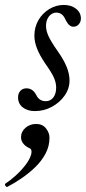

<svg xmlns="http://www.w3.org/2000/svg" viewBox="-62 -436 347 776"><path d="M79 13Q49 13 30 -2Q11 -17 11 -42Q11 -59 20.5 -69Q30 -79 45 -79Q70 -79 84 -53Q96 -27 123 -27Q142 -27 153.5 -42Q165 -57 165 -82Q165 -102 155.5 -123Q146 -144 121 -179Q98 -213 87.5 -240Q77 -267 77 -292Q77 -326 93 -354Q109 -382 136.5 -399Q164 -416 196 -416Q226 -416 245.5 -400.5Q265 -385 265 -361Q265 -348 256.5 -338Q248 -328 235 -328Q225 -328 217.5 -335Q210 -342 203 -356Q191 -385 166 -385Q154 -385 144.5 -378Q135 -371 129.5 -359Q124 -347 124 -331Q124 -312 134 -290Q144 -268 172 -228Q196 -194 207.5 -165.5Q219 -137 219 -111Q219 -78 199.5 -50Q180 -22 148 -4.5Q116 13 79 13ZM-32 319Q-36 321 -40 315Q-44 309 -40 306Q-20 293 1.5 273.5Q23 254 40.5 231.5Q58 209 64 188Q69 167 57 163Q40 155 31.5 143.5Q23 132 23 119Q23 96 41 80.5Q59 65 84 65Q110 65 124 83Q138 101 138 121Q138 155 122 185Q106 215 80 240Q54 265 24.5 285Q-5 305 -32 319Z"/></svg>

Font: Junicode VF
Style: Italic
Weight: 400
Italic angle: -11°
Designer: Peter S. Baker
Version: Version 2.209